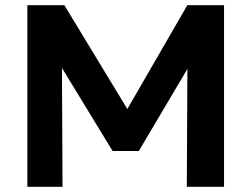

<svg xmlns="http://www.w3.org/2000/svg" viewBox="-20 -720 969 740"><path d="M85.5 0V-700H228L500.5 -251L442 -250L702 -700H843.5V0H700L702.5 -509L729 -499.5L515 -138H414L193.5 -499.5L218.5 -509L221 0Z"/></svg>

Font: Geologica Thin Roman SemiBold
Style: Regular
Weight: 600
Version: Version 1.010;gftools[0.9.28]